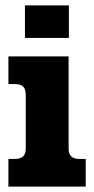

<svg xmlns="http://www.w3.org/2000/svg" viewBox="-20 -688 347 708"><path d="M72 -668H234V-548H72ZM11 -102H35Q56 -102 65.5 -111.5Q75 -121 75 -141V-338Q75 -358 66 -368Q57 -378 36 -378H11V-480H233V-139Q233 -102 272 -102H296V0H11Z"/></svg>

Font: Pridi SemiBold
Style: Regular
Weight: 600
Designer: Katatrad Team
Foundry: CadsonDemak
Version: Version 1.001